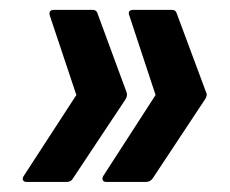

<svg xmlns="http://www.w3.org/2000/svg" viewBox="-20 -457 464 388"><path d="M327.1 -437.1Q335.3 -437.1 337.1 -430L396.3 -271Q398.3 -267.2 397.5 -263.3Q396.7 -259.4 393.9 -255.6L288.9 -97Q283.7 -89.4 275.5 -89.4H194.4Q189.2 -89.4 187.6 -93.2Q185.9 -97 189.2 -102.2L294.4 -265L241.6 -424.8Q236.6 -437.1 250.2 -437.1ZM167 -437.1Q175.2 -437.1 177 -430L235.6 -271Q238.6 -263.8 233.2 -255.6L127.8 -97Q123.6 -89.4 115.4 -89.4H33.3Q28.1 -89.4 26.4 -93.2Q24.7 -97 28.5 -102.2L134.3 -265L80.9 -424.8Q77.1 -437.1 89.5 -437.1Z"/></svg>

Font: Sofia Sans Condensed
Style: Italic
Weight: 400
Italic angle: -9°
Designer: Botio Nikoltchev, Ani Petrova
Foundry: lettersoup
Version: Version 4.101